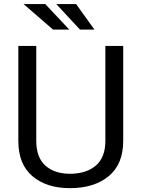

<svg xmlns="http://www.w3.org/2000/svg" viewBox="-20 -944 716 974"><path d="M335 10.5Q216 10.5 144.5 -50.2Q73 -111 73 -229V-711H164V-229Q164 -145.5 210.2 -104Q256.5 -62.5 335 -62.5Q417.5 -62.5 466 -104Q514.5 -145.5 514.5 -229V-711H605V-229Q605 -111 531.2 -50.2Q457.5 10.5 335 10.5ZM459 -794H385.5L265.5 -923.5H366ZM331.5 -794H249L99.5 -923.5H209.5Z"/></svg>

Font: Roberto Sans
Style: Regular
Weight: 400
Designer: Google (font) & Cristiano Sobral (main changes)
Version: Version 1.500; ttfautohint (v1.8.4.7-5d5b-dirty)